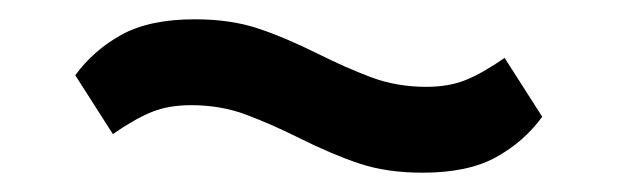

<svg xmlns="http://www.w3.org/2000/svg" viewBox="-20 -405 640 199"><path d="M418 -226Q381 -226 352.5 -235.5Q324 -245 290 -262Q262 -276 235.5 -286Q209 -296 178 -296Q155 -296 137.5 -289Q120 -282 97 -266L58 -327Q77 -353 106 -369Q135 -385 182 -385Q219 -385 247.5 -375.5Q276 -366 310 -349Q338 -335 364.5 -325Q391 -315 422 -315Q445 -315 462.5 -322Q480 -329 503 -345L542 -284Q523 -258 494 -242Q465 -226 418 -226Z"/></svg>

Font: IBM Plex Sans Thai Medm
Style: Regular
Weight: 500
Designer: Mike Abbink, Paul van der Laan, Pieter van Rosmalen, Ben Mitchell, Mark Frömberg
Foundry: Bold Monday
Version: Version 1.2